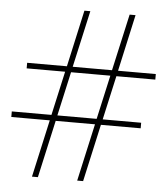

<svg xmlns="http://www.w3.org/2000/svg" viewBox="-52 -761 703 808"><g transform="rotate(5 300.0 -357.5)"><path d="M138 0H113L167 -242.5H4.5V-266H172L213.5 -452H51V-475.5H219L272 -715H297L243.5 -475.5H409.5L463 -715H488L435 -475.5H594.5V-452H430L388.5 -266H551V-242.5H383L329 0H304L358 -242.5H192ZM197 -266H363L404.5 -452H238.5Z"/></g></svg>

Font: Newsreader 72pt Light
Style: Regular
Weight: 300
Designer: Hugues Gentile
Foundry: Production Type
Version: Version 1.003; ttfautohint (v1.8.3)